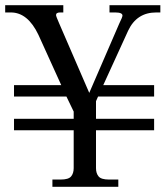

<svg xmlns="http://www.w3.org/2000/svg" viewBox="-20 -720 640 740"><path d="M436 0H182V-28H214Q244 -28 254 -40Q264 -52 264 -72V-218H34V-262H264V-290L236 -348H34V-392H216L128 -586Q87 -672 22 -672H0V-700H224V-672H212Q196 -672 196 -662Q196 -657 208 -630L324 -362L440 -630Q452 -654 452 -660Q452 -672 424 -672H402V-700H598V-672H582Q507 -672 474 -602L378 -392H574V-348H358L350 -330V-262H574V-218H350V-72Q350 -52 360 -40Q370 -28 400 -28H436Z"/></svg>

Font: Montaga
Style: Regular
Weight: 400
Designer: Alejandra Rodriguez
Foundry: Alejandra Rodriguez
Version: Version 1.001